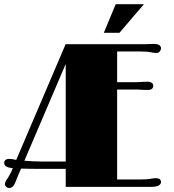

<svg xmlns="http://www.w3.org/2000/svg" viewBox="-20 -905 844 930"><path d="M204.6 -86.9Q115.2 -86.9 82 -88.4L67.4 -54.7Q61.5 -40.5 55.7 -24.9Q44.9 5.4 24.9 5.4Q15.6 5.4 9.8 -0.5Q3.9 -6.3 3.9 -12.7Q3.9 -23.4 13.7 -36.6Q29.8 -60.1 42 -90.3Q0.5 -94.2 0.5 -114.7Q0.5 -135.3 24.4 -135.3Q39.1 -135.3 58.6 -130.4L297.9 -690.9L298.3 -690.4V-690.9Q490.7 -690.9 683.6 -690.9Q683.6 -690.9 723.1 -692.4Q759.8 -692.4 759.8 -670.9Q759.8 -662.6 753.7 -655.5Q747.6 -648.4 739.3 -648.4Q726.6 -648.4 712.9 -651.4Q691.9 -655.8 655.3 -655.8H547.4V-506.8H636.2L696.3 -509.3Q707 -509.3 714.6 -504.2Q722.2 -499 722.2 -489.7Q722.2 -469.2 694.8 -469.2L673.8 -469.7Q657.7 -471.2 647 -471.2H547.4V-35.6H655.3Q691.4 -35.6 706.5 -38.6Q724.6 -42 734.9 -42Q759.8 -42 759.8 -22.5Q759.8 -13.7 749 -6.8Q738.3 0 711.9 0H298.3V-86.9ZM98.1 -126.5Q145 -122.6 182.1 -122.6H298.3V-594.2H297.9ZM540.5 -884.8H677.2L558.6 -746.1H482.9Z"/></svg>

Font: Limelight
Style: Regular
Weight: 400
Designer: Nicole Fally
Foundry: Nicole Fally
Version: Version 1.002